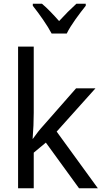

<svg xmlns="http://www.w3.org/2000/svg" viewBox="-20 -1010 570 1030"><path d="M257 -830H338C360 -876 408 -939 440 -979V-990H390C356 -959 332 -935 297 -897C267 -931 233 -967 205 -990H156V-979C191 -935 234 -874 257 -830ZM77 0H161V-191L226 -245L404 0H505L284 -304L492 -536H388L215 -339C192 -314 176 -293 156 -265H155C159 -315 161 -360 161 -405V-760H77Z"/></svg>

Font: Noto Sans Mono Condensed
Style: Regular
Weight: 400
Width: 3
Designer: Monotype Design Team
Foundry: Monotype Imaging Inc.
Version: Version 2.014